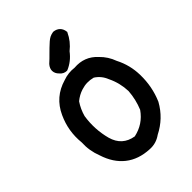

<svg xmlns="http://www.w3.org/2000/svg" viewBox="-213 -815 926 926"><g transform="rotate(-45 250.0 -352.0)"><path d="M278.3 -695.8Q283.2 -700.2 288.1 -703.6Q293 -707 298.3 -709.7Q303.7 -712.4 309.6 -714.1Q315.4 -715.8 321.8 -716.8H323.2H324.2Q334 -715.8 342 -712.2Q350.1 -708.5 356 -702.6Q361.8 -696.8 365.5 -688.7Q369.1 -680.7 370.1 -670.9L370.6 -668.5L369.1 -666Q350.1 -624.5 312.5 -594.7Q282.7 -555.2 240.2 -537.6L238.3 -537.1H236.3Q215.8 -537.1 201.7 -554.2Q193.8 -561.5 189.9 -570.1Q186 -578.6 185.8 -586.9Q185.5 -595.2 189 -603.8Q192.4 -612.3 199.7 -620.6L200.2 -621.1L200.7 -621.6Q217.8 -636.7 236.3 -655.8Q254.9 -674.8 278.3 -695.8ZM198.2 -513.2Q234.9 -526.4 273.4 -521.5Q345.2 -527.3 392.6 -475.6Q425.3 -443.8 440.4 -401.4Q471.7 -340.8 472.7 -272.5Q473.6 -232.4 466.3 -194.3Q459 -156.2 443.4 -120.1V-119.6L442.9 -119.1Q402.8 -46.9 328.1 -9.3Q293.5 15.6 251.5 12.7Q179.2 9.3 130.9 -28.8Q82.5 -66.9 60.1 -137.2Q40 -188.5 43 -242.7Q34.2 -326.2 69.3 -402.3Q107.9 -487.3 198.2 -513.2ZM304.7 -422.4Q284.7 -427.7 265.6 -427.2Q246.6 -426.8 226.6 -420.4Q212.4 -416 199.2 -408.7Q186 -401.4 174.3 -391.6Q152.8 -359.9 142.6 -322.3Q130.4 -243.2 150.9 -166.5Q171.4 -93.8 244.6 -82Q278.8 -89.4 305.9 -107.2Q333 -125 353.5 -154.3Q374 -203.6 377.9 -257.8Q376 -314.5 351.6 -364.7V-365.2L351.1 -365.7Q336.9 -401.9 304.7 -422.4Z"/></g></svg>

Font: NaikaiFont
Style: Bold
Weight: 700
Version: Version 1.89